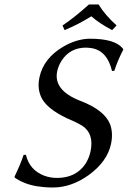

<svg xmlns="http://www.w3.org/2000/svg" viewBox="-20 -832 574 862"><path d="M422.4 -812Q453.1 -762.7 503.4 -717.8L483.4 -696.8Q427.2 -726.1 390.1 -758.8Q331.5 -722.2 270 -696.8L260.7 -717.8Q311.5 -751 379.4 -812ZM235.8 -33.2Q321.3 -33.2 363.8 -96.7Q379.4 -121.1 386.2 -150.9Q403.3 -230.5 351.1 -266.1Q335 -276.9 307.6 -289.1Q199.7 -334 168.9 -388.2Q145.5 -431.2 157.2 -484.9Q175.3 -570.3 264.2 -622.6Q324.7 -657.7 383.8 -658.2Q493.2 -658.2 529.3 -616.7Q532.2 -613.3 532.2 -612.8L533.7 -609.9Q508.3 -560.5 493.2 -514.2L482.9 -513.2Q461.4 -604 392.1 -615.7Q379.4 -617.7 366.2 -618.2Q293.9 -618.2 255.9 -558.6Q242.2 -536.6 236.8 -512.2Q218.8 -427.2 338.9 -379.9Q340.8 -379.4 341.8 -378.9Q449.2 -337.4 474.1 -274.4Q488.8 -235.4 478.5 -186Q461.4 -106 377.4 -45.4Q299.8 9.8 217.8 9.8Q198.2 9.8 179.9 8.3Q161.6 6.8 147 4.4Q132.3 2 119.1 -1.5Q106 -4.9 95.9 -8.8Q85.9 -12.7 77.6 -16.4Q69.3 -20 63.7 -23.4Q58.1 -26.9 54.2 -29.3Q50.3 -31.7 49.3 -32.2L46.4 -35.2L44.9 -38.1Q72.8 -96.2 85.9 -136.2L96.2 -137.2Q112.8 -67.9 179.2 -43Q206.1 -33.2 235.8 -33.2Z"/></svg>

Font: Linux Biolinum Capitals O
Style: Italic Samll Caps
Weight: 400
Italic angle: -12°
Designer: Philipp H. Poll
Foundry: Philipp H. Poll
Version: Version 0.6.2